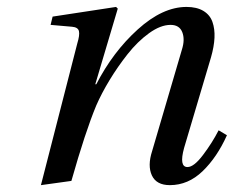

<svg xmlns="http://www.w3.org/2000/svg" viewBox="-20 -522 675 554"><path d="M98.1 12.2 203.1 -397Q210.4 -420.9 207.8 -432.1Q205.1 -443.4 188 -444.8L126 -450.2L131.8 -474.1L314.9 -502L319.8 -497.1L254.9 -278.8H257.8Q305.7 -372.1 377.4 -437Q449.2 -502 518.1 -502Q547.9 -502 566.9 -490.5Q585.9 -479 593 -458.7Q600.1 -438.5 598.9 -413.1Q597.7 -387.7 588.9 -356.9L511.2 -95.2Q496.1 -40 521 -40Q539.6 -40 565.9 -75Q592.3 -109.9 610.8 -146L634.8 -131.8Q606.4 -68.4 564.7 -28.1Q522.9 12.2 470.2 12.2Q431.2 12.2 418.2 -15.9Q405.3 -43.9 418.9 -85.9L504.9 -378.9Q514.2 -408.2 505.9 -429.2Q497.6 -450.2 472.2 -450.2Q443.4 -450.2 410.2 -426.3Q377 -402.3 348.1 -365.7Q319.3 -329.1 296.1 -290.8Q272.9 -252.4 257.8 -217.8Q226.1 -141.6 186 0Z"/></svg>

Font: Linguistics Pro
Style: Italic
Weight: 400
Italic angle: -12°
Designer: Stefan Peev, Context Ltd
Foundry: Stefan Peev, Context Ltd
Version: Version 001.000